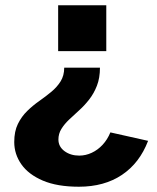

<svg xmlns="http://www.w3.org/2000/svg" viewBox="-20 -537 596 728"><path d="M200.5 -343V-517H383V-343ZM541.5 -3Q509.5 81 442.5 126Q375.5 171 279 171Q197 171 142.5 147.8Q88 124.5 61 86Q34 47.5 34 1.5Q34 -39 47.8 -67Q61.5 -95 83 -116Q104.5 -137 128.8 -154Q153 -171 174.5 -188.8Q196 -206.5 209.8 -228.5Q223.5 -250.5 223.5 -280.5H359Q359 -241.5 347.5 -212Q336 -182.5 318.2 -159.8Q300.5 -137 280.2 -118.8Q260 -100.5 242 -83.5Q224 -66.5 212.8 -48.2Q201.5 -30 201.5 -8Q201.5 19 224.5 36Q247.5 53 280.5 53Q305 53 328 42.2Q351 31.5 369.2 11.8Q387.5 -8 398.5 -35Z"/></svg>

Font: Public Sans ExtraBold
Style: Regular
Weight: 800
Designer: The Public Sans Project Authors: Dan O. Williams and USWDS (Libre Franklin designed by Pablo Impallari and Rodrigo Fuenz
Version: Version 1.007